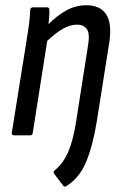

<svg xmlns="http://www.w3.org/2000/svg" viewBox="-20 -516 463 732"><path d="M232 194Q226 198 221 192L187 147Q181 141 189 133Q222 106 241 61Q260 16 271 -58L316 -345Q323 -387 311.5 -404.5Q300 -422 273 -422Q248 -422 221 -407Q194 -392 160 -360L105 -10Q104 0 95 0H34Q24 0 25 -10L82 -366Q88 -402 91.5 -431Q95 -460 95 -478Q96 -488 106 -488H159Q168 -488 168 -479Q169 -468 167.5 -453.5Q166 -439 165 -424Q198 -457 233.5 -476.5Q269 -496 309 -496Q362 -496 385 -461Q408 -426 396 -350L349 -53Q334 39 308.5 101Q283 163 232 194Z"/></svg>

Font: Sofia Sans Condensed Medium
Style: Italic
Weight: 500
Italic angle: -9°
Designer: Botio Nikoltchev, Ani Petrova
Foundry: lettersoup
Version: Version 4.101; ttfautohint (v1.8.4.7-5d5b)